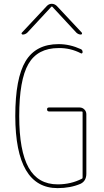

<svg xmlns="http://www.w3.org/2000/svg" viewBox="-20 -970 540 1000"><path d="M280.3 9.8Q60.5 9.8 59.6 -365.2Q59.6 -562.5 113.3 -651.4Q167 -740.2 285.2 -740.2Q343.8 -740.2 401.4 -713.9Q410.2 -710 410.2 -698.2Q410.2 -694.3 407.2 -692.4Q404.3 -690.4 401.4 -692.4Q346.7 -720.7 285.2 -719.7Q175.8 -719.7 127.9 -636.7Q80.1 -553.7 80.1 -365.2Q80.1 -184.6 128.9 -97.2Q177.7 -9.8 280.3 -9.8Q349.6 -9.8 406.2 -39.1Q410.2 -40 410.2 -45.9V-384.8Q410.2 -389.6 405.3 -389.6H235.4Q225.6 -389.6 225.1 -399.9Q224.6 -410.2 235.4 -410.2H394.5Q409.2 -410.2 419.4 -399.9Q429.7 -389.6 429.7 -375V-65.4Q429.7 -27.3 399.4 -12.7Q346.7 9.8 280.3 9.8ZM98.6 -790Q94.7 -790 92.8 -793.5Q90.8 -796.9 93.8 -799.8L224.6 -939.5Q235.4 -950.2 249.5 -950.2Q263.7 -950.2 275.4 -939.5L406.2 -799.8Q408.2 -796.9 406.7 -793.5Q405.3 -790 401.4 -790Q388.7 -790 377.9 -799.8L252 -935.5H250H248L122.1 -799.8Q111.3 -790 98.6 -790Z"/></svg>

Font: Rounded Mgen+ 1m thin
Style: Regular
Weight: 100
Designer: [Source Han Sans]
Ryoko NISHIZUKA  (kana & ideographs); Paul D. Hunt (Latin, Greek & Cyrillic); Wenlong ZHANG  (bopomofo
Version: Version 1.059.20150602